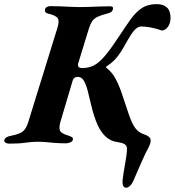

<svg xmlns="http://www.w3.org/2000/svg" viewBox="-62 -684 839 922"><path d="M543.3 217.5Q536.8 217.5 532.5 213Q528.2 208.5 527.1 200.5Q526 192.5 526.6 182.5Q528.5 164.7 531.8 143.1Q535.2 121.6 539.2 100.4Q542.6 80.7 545.1 62.6Q547.6 44.5 547.6 30.2Q547.6 14.9 536.2 8.3Q524.9 1.6 503.1 -1.6Q470.2 -5.7 446.6 -26.9Q422.9 -48 405.8 -86.3Q388.7 -124.6 375.5 -181Q367.2 -217.1 359.3 -247.6Q351.4 -278 340.5 -296.5Q329.7 -315 309.9 -315Q302.8 -315 296.3 -310.7Q289.7 -306.4 287.7 -299.3L227.8 -98Q220.3 -68.7 226.5 -55.6Q232.7 -42.5 268.2 -32.2Q277.4 -29.2 283.7 -25.2Q289.9 -21.2 287.4 -11.7Q285.8 -4.9 275.6 -0.4Q265.3 4.2 255 4.2Q224.2 4.2 201.3 2.3Q178.3 0.4 159.2 -1.5Q140.1 -3.3 119.9 -3.3Q89 -3.3 59.8 1.3Q30.5 5.8 -19 5.8Q-28.5 5.8 -35.7 0.9Q-43 -4.1 -41.3 -10.9Q-38 -27 -8.6 -32.2Q31.7 -40 47.6 -52.7Q63.5 -65.5 73.5 -97.2L213.9 -550.8Q224.1 -583.4 215 -596.7Q205.9 -610.1 168.8 -618.7Q159.6 -620.9 155.9 -626.3Q152.2 -631.7 154.7 -640.4Q156.3 -647.2 164.1 -650.9Q171.8 -654.6 178.9 -654.6Q201.5 -654.6 226.5 -653.6Q251.5 -652.6 275.5 -651.3Q299.5 -650 319.7 -650Q339.7 -650 365.5 -650.9Q391.3 -651.8 417.8 -652.8Q444.3 -653.8 466 -653.8Q484.3 -653.8 480.2 -639.5Q477.7 -630.1 471 -625.9Q464.3 -621.7 452.2 -618.7Q423.3 -611.4 406.6 -603.4Q389.9 -595.4 381.4 -583.1Q372.8 -570.7 365.8 -550L313.7 -380.5Q307 -357.2 333.4 -357.2Q365.4 -357.2 390.7 -370.8Q415.9 -384.3 444.3 -418.6Q472.8 -452.8 513.3 -514.7Q542.6 -559.7 566.7 -593.1Q590.7 -626.4 619.4 -645.3Q648.1 -664.2 690.3 -664.2Q723 -664.2 739.9 -647.8Q756.9 -631.4 756.9 -597.9Q756.9 -573 744.4 -555.2Q731.9 -537.5 714.3 -537.5Q688.8 -547.3 661.5 -552.1Q634.3 -556.9 616.9 -556.9Q599 -556.9 582.8 -538.2Q566.6 -519.6 549.6 -488.6Q531.7 -455.9 517.7 -434.2Q503.7 -412.4 489 -397Q474.3 -381.5 452.7 -367.2Q445.7 -363.2 446.8 -361.2Q447.8 -359.1 452.2 -355.7Q477.1 -335.6 493.5 -304.8Q509.9 -274 522 -237.9L556.5 -135.1Q572.5 -87.9 588.6 -67.5Q604.8 -47 630.2 -38.8Q658.3 -29.4 660.9 -14.3Q663.5 0.8 652.5 21.6Q635.7 52.9 616 97.7Q596.4 142.5 578.6 183.8Q572.1 199.1 562.5 208.3Q552.9 217.5 543.3 217.5Z"/></svg>

Font: EB Garamond
Style: Italic
Weight: 400
Italic angle: -17.2°
Designer: Georg Duffner and Octavio Pardo
Foundry: Georg Duffner
Version: Version 1.001